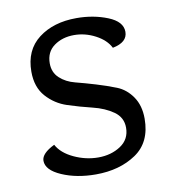

<svg xmlns="http://www.w3.org/2000/svg" viewBox="-66 -583 586 648"><g transform="rotate(-10 227.0 -258.5)"><path d="M342 -404Q328 -432 293 -450.5Q258 -469 220 -469Q180 -469 151.5 -448.5Q123 -428 123 -389Q123 -358 144 -338.5Q165 -319 196.5 -311Q228 -303 264.5 -292Q301 -281 332.5 -268.5Q364 -256 385 -225.5Q406 -195 406 -150Q406 -69 349.5 -31Q293 7 212 7Q146 7 95.5 -15Q45 -37 45 -69Q45 -94 90 -116Q106 -86 146.5 -67Q187 -48 230 -48Q274 -48 306.5 -69.5Q339 -91 339 -131Q339 -166 310 -186.5Q281 -207 239.5 -217Q198 -227 156.5 -240.5Q115 -254 86 -286.5Q57 -319 57 -372Q57 -446 108 -485Q159 -524 238 -524Q296 -524 344.5 -504.5Q393 -485 393 -450Q393 -414 342 -404Z"/></g></svg>

Font: Overlock SC
Style: Regular
Weight: 400
Designer: Dario Muhafara
Foundry: Dario Manuel Muhafara
Version: Version 1.001